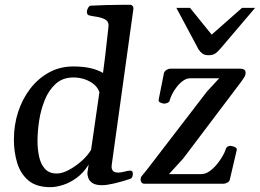

<svg xmlns="http://www.w3.org/2000/svg" viewBox="-20 -775 1096 810"><path d="M192.4 14.6Q133.3 14.6 99.9 -13.7Q66.4 -42 52.5 -87.9Q38.6 -133.8 38.6 -186Q38.6 -247.6 56.6 -303Q74.7 -358.4 108.2 -401.6Q141.6 -444.8 187.5 -469.7Q233.4 -494.6 288.6 -494.6Q332 -494.6 362.5 -487.3Q393.1 -480 414.6 -467.3L423.8 -539.1L437.5 -661.1Q438 -663.6 438 -668Q438 -685.5 422.6 -693.4Q407.2 -701.2 387.9 -704.1Q368.7 -707 356.4 -710Q346.7 -712.4 346.7 -724.1Q346.7 -725.1 346.7 -726.6Q346.7 -728 347.2 -729.5Q347.7 -733.4 349.9 -738.3Q352.1 -743.2 355.2 -747.1Q358.4 -751 362.3 -751Q395 -752.9 428.5 -753.7Q461.9 -754.4 489.3 -754.6Q516.6 -754.9 530.3 -754.9Q534.7 -754.9 539.3 -750Q543.9 -745.1 542.5 -735.4L451.7 -82Q450.7 -75.2 450.7 -71.8Q450.7 -61 456.8 -54Q462.9 -46.9 479.5 -46.9Q489.7 -46.9 505.4 -51Q521 -55.2 528.3 -55.2Q532.7 -55.2 536.6 -53.2Q540.5 -51.3 540.5 -40.5Q540.5 -34.7 537.8 -28.6Q535.2 -22.5 528.3 -20Q494.6 -8.8 462.2 -1.2Q429.7 6.3 411.6 6.3Q383.3 6.3 369.9 -2.9Q356.4 -12.2 352.5 -24.4Q348.6 -36.6 348.6 -44.9Q348.6 -46.9 354 -80.6Q332.5 -45.9 303.7 -24.9Q274.9 -3.9 245.4 5.4Q215.8 14.6 192.4 14.6ZM219.7 -43Q242.2 -43 270.3 -57.9Q298.3 -72.8 324.2 -95.7Q350.1 -118.7 364.3 -143.1L399.4 -386.2Q392.6 -405.8 376 -419.4Q359.4 -433.1 336.9 -440.7Q314.5 -448.2 290 -448.2Q244.6 -448.2 215.1 -421.4Q185.5 -394.5 168.7 -352.8Q151.9 -311 145 -264.9Q138.2 -218.8 138.2 -179.7Q138.2 -146.5 144.8 -115Q151.4 -83.5 169.2 -63.2Q187 -43 219.7 -43ZM588.4 0Q581.5 0 577.4 -4.9Q573.2 -9.8 573.2 -16.6Q573.2 -27.3 579.3 -33.9Q585.4 -40.5 600.6 -60.1L853 -388.7L904.8 -444.8H783.2Q767.1 -444.8 752.4 -434.3Q737.8 -423.8 725.8 -408.4Q713.9 -393.1 706.3 -377.9Q698.7 -362.8 696.8 -354Q694.8 -344.7 687.3 -341.3Q679.7 -337.9 671.9 -337.9Q666.5 -337.9 657 -342Q647.5 -346.2 649.4 -354.5L671.4 -465.3Q673.3 -474.1 681.6 -479.5Q689.9 -484.9 697.3 -485.4H991.7Q1016.1 -485.4 1016.1 -468.8Q1016.1 -457.5 1010.3 -449Q1004.4 -440.4 997.6 -430.2L753.4 -106.9L692.9 -40.5H828.6Q847.2 -40.5 864.5 -53Q881.8 -65.4 896.2 -83.3Q910.6 -101.1 919.9 -117.9Q929.2 -134.8 931.6 -143.6Q936 -159.7 952.1 -159.7Q957.5 -159.7 968.8 -155.5Q980 -151.4 979 -143.1L950.2 -20Q949.2 -10.7 940.7 -5.6Q932.1 -0.5 924.8 0ZM860.4 -542Q842.8 -542 833.5 -549.3Q824.2 -556.6 817.4 -566.9L724.1 -741.7H781.7L873 -628.9L1001 -741.7H1056.2L911.1 -571.3Q901.4 -559.1 889.9 -550.5Q878.4 -542 860.4 -542Z"/></svg>

Font: Gelasio
Style: Italic
Weight: 400
Italic angle: -8.5°
Designer: Eben Sorkin
Foundry: Eben Sorkin
Version: Version 1.008